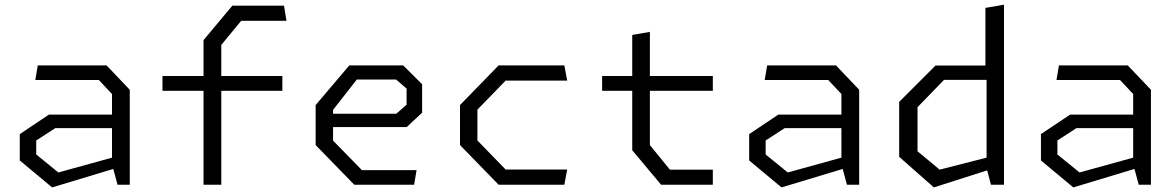

<svg xmlns="http://www.w3.org/2000/svg" viewBox="-20 -785 5000 816"><path d="M479.5 0H531.5V-403.5L433 -507H140.5L130 -445H400L456 -385.5V-298H188L64 -215V-103L201.5 11.5L461.5 -67ZM134 -128.5V-188L215 -240.5H456V-115L228 -52Z M845 0H920.5V-399H1180V-462H920.5V-594L1005 -696.5H1197.5L1187 -761H967.5L845 -614.5V-462H670.5V-399H845Z M1485.5 0H1740L1750.5 -62H1518L1395.5 -187.5V-245H1708.5L1774 -306V-427L1693.5 -507H1464.5L1321.5 -338.5V-168.5ZM1395.5 -301.5V-318L1496.5 -447H1663.5L1708 -408.5V-340L1664 -301.5Z M2099 0H2378.5L2390.5 -64.5H2129L2009 -188V-319L2129 -442.5H2390.5L2378.5 -507H2099L1935 -338.5V-168.5Z M2789.5 0H3009.5V-64H2827L2742 -168.5V-399H3009.5V-462H2742V-649.5L2667 -636.5V-462H2539V-399H2667V-146.5Z M3579.5 0H3631.5V-403.5L3533 -507H3240.5L3230 -445H3500L3556 -385.5V-298H3288L3164 -215V-103L3301.5 11.5L3561.5 -67ZM3234 -128.5V-188L3315 -240.5H3556V-115L3328 -52Z M4191.5 0H4247V-765L4168 -751.5V-506.5H3956L3801.5 -352V-118.5L3949 11.5L4175.5 -61ZM3879.5 -142V-329.5L3992 -445.5H4173V-115L3973.5 -64Z M4819.5 0H4871.5V-403.5L4773 -507H4480.5L4470 -445H4740L4796 -385.5V-298H4528L4404 -215V-103L4541.5 11.5L4801.5 -67ZM4474 -128.5V-188L4555 -240.5H4796V-115L4568 -52Z"/></svg>

Font: Monaspace Krypton Light
Style: Regular
Weight: 300
Designer: Riley Cran & the Lettermatic Team
Foundry: Lettermatic
Version: Version 1.101 (Monaspace Krypton)